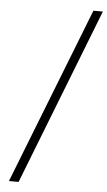

<svg xmlns="http://www.w3.org/2000/svg" viewBox="-61 -841 551 989"><g transform="rotate(5 215.0 -346.0)"><path d="M24 110 381 -802H430L74 110Z"/></g></svg>

Font: Literata Light
Style: Italic
Weight: 300
Italic angle: -2°
Designer: Latin by Veronika Burian and Jose Scaglione. Greek by Irene Vlachou. Cyrillic by Vera Evstafieva
Foundry: TypeTogether
Version: Version 3.103;gftools[0.9.29]